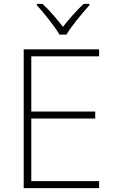

<svg xmlns="http://www.w3.org/2000/svg" viewBox="-20 -968 591 988"><path d="M286 -790H322C346 -832 403 -900 440 -941V-948H410C374 -914 333 -867 304 -830C275 -867 236 -914 199 -948H170V-941C207 -900 262 -832 286 -790ZM490 0V-36H141V-358H470V-394H141V-678H490V-714H102V0Z"/></svg>

Font: Noto Sans Ethiopic ExtraLight
Style: Regular
Weight: 200
Designer: Monotype Design Team
Foundry: Monotype Imaging Inc.
Version: Version 2.102